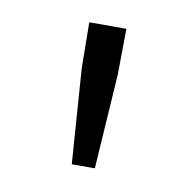

<svg xmlns="http://www.w3.org/2000/svg" viewBox="-43 -810 336 336"><g transform="rotate(10 125.0 -642.0)"><path d="M92 -685 91 -767H157L156 -685L145 -517H104Z"/></g></svg>

Font: Kinto Sans Light
Style: Regular
Weight: 300
Designer: Authors: Ryoko NISHIZUKA  (kana & ideographs); Paul D. Hunt (Latin, Greek & Cyrillic); Wenlong ZHANG  (bopomofo); Sandol
Foundry: Adobe Systems Incorporated, ookami Inc.
Version: Version 0.001